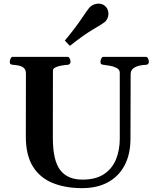

<svg xmlns="http://www.w3.org/2000/svg" viewBox="-20 -999 850 1034"><path d="M683.6 -600.6 682.6 -252Q682.6 -168.9 651.4 -109.4Q620.1 -49.8 562 -17.8Q503.9 14.2 421.9 14.2Q331.5 14.2 262.9 -13.9Q194.3 -42 156.7 -103Q119.1 -164.1 119.1 -262.7L119.6 -602.5Q119.6 -623.5 108.4 -633.1Q97.2 -642.6 81.3 -645.8Q65.4 -648.9 50.3 -649.9Q40 -650.9 36.4 -654.1Q32.7 -657.2 32.7 -668Q32.7 -673.3 36.9 -683.1Q41 -692.9 49.3 -692.9H343.3Q351.6 -692.9 355.7 -683.1Q359.9 -673.3 359.9 -668Q359.9 -651.4 343.8 -649.9Q327.1 -648.9 308.8 -645.5Q290.5 -642.1 277.8 -635.7Q265.1 -629.4 265.1 -618.7L264.6 -255.9Q264.6 -135.3 304 -83.5Q343.3 -31.7 423.8 -31.7Q497.6 -31.7 541.7 -62.3Q585.9 -92.8 605.5 -142.8Q625 -192.9 625 -251V-607.4Q625 -624 608.9 -632.6Q592.8 -641.1 572.5 -644.8Q552.2 -648.4 538.6 -649.9Q528.3 -650.9 524.7 -654.1Q521 -657.2 521 -668Q521 -673.3 525.1 -683.1Q529.3 -692.9 537.6 -692.9H765.1Q773.4 -692.9 777.6 -683.1Q781.7 -673.3 781.7 -668Q781.7 -650.4 765.6 -649.9Q728 -648.4 705.8 -636.2Q683.6 -624 683.6 -600.6ZM356.4 -752 329.1 -780.3Q386.7 -849.6 420.4 -900.4Q454.1 -951.2 465.3 -961.9Q473.1 -969.2 485.4 -974.4Q497.6 -979.5 510.7 -979.5Q533.7 -979.5 549.3 -963.4Q557.1 -955.1 560.5 -945.3Q564 -935.5 564 -924.8Q564 -912.6 559.3 -901.6Q554.7 -890.6 547.4 -883.3Q536.1 -872.6 483.6 -842Q431.2 -811.5 356.4 -752Z"/></svg>

Font: Gelasio SemiBold
Style: Regular
Weight: 600
Designer: Eben Sorkin
Foundry: Eben Sorkin
Version: Version 1.008